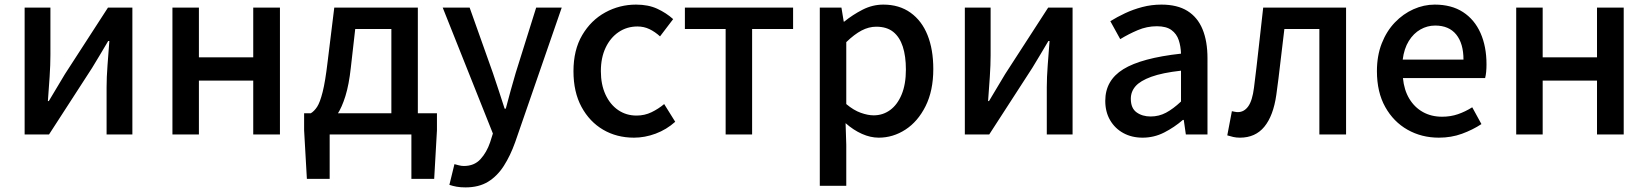

<svg xmlns="http://www.w3.org/2000/svg" viewBox="-20 -584 7159 834"><path d="M87 0V-551H199V-345Q199 -303 195.5 -250Q192 -197 188 -145H192Q207 -170 227 -203.5Q247 -237 262 -262L449 -551H555V0H443V-205Q443 -248 447 -300.5Q451 -353 455 -406H450Q435 -381 415 -347Q395 -313 380 -289L193 0Z M729 0V-551H844V-335H1080V-551H1196V0H1080V-234H844V0Z M1412 0V193H1313L1301 -18V-92H1878V-18L1866 193H1767V0ZM1680 -34V-458H1523L1504 -291Q1496 -217 1480.5 -167Q1465 -117 1445 -87Q1425 -57 1400.5 -43Q1376 -29 1349 -25L1330 -92Q1345 -101 1357.5 -120Q1370 -139 1381.5 -184.5Q1393 -230 1403 -315L1432 -551H1795V-34Z M2002 230Q1980 230 1963.5 227Q1947 224 1932 219L1954 129Q1962 131 1973 134Q1984 137 1995 137Q2040 137 2067 107.5Q2094 78 2109 34L2121 -4L1903 -551H2020L2121 -267Q2134 -230 2146.5 -190.5Q2159 -151 2172 -112H2177Q2187 -150 2198 -190Q2209 -230 2220 -267L2309 -551H2420L2218 33Q2197 92 2168.5 136.5Q2140 181 2100 205.5Q2060 230 2002 230Z M2734 14Q2659 14 2600 -20.5Q2541 -55 2506 -119.5Q2471 -184 2471 -275Q2471 -367 2509 -431.5Q2547 -496 2609 -530Q2671 -564 2743 -564Q2796 -564 2835 -546Q2874 -528 2904 -501L2847 -426Q2825 -446 2801 -457.5Q2777 -469 2749 -469Q2703 -469 2667 -444.5Q2631 -420 2610.5 -376.5Q2590 -333 2590 -275Q2590 -217 2610 -173.5Q2630 -130 2665 -106Q2700 -82 2745 -82Q2780 -82 2810 -96.5Q2840 -111 2865 -132L2913 -55Q2875 -21 2828 -3.5Q2781 14 2734 14Z M3132 0V-458H2955V-551H3425V-458H3247V0Z M3541 223V-551H3635L3645 -490H3647Q3684 -520 3727 -542Q3770 -564 3817 -564Q3886 -564 3935 -529Q3984 -494 4009 -431.5Q4034 -369 4034 -284Q4034 -190 4000.5 -123Q3967 -56 3913 -21Q3859 14 3797 14Q3761 14 3724 -2.5Q3687 -19 3653 -49L3656 45V223ZM3775 -83Q3815 -83 3846.5 -106Q3878 -129 3896.5 -173.5Q3915 -218 3915 -282Q3915 -340 3901.5 -381.5Q3888 -423 3860 -445.5Q3832 -468 3786 -468Q3754 -468 3722.5 -451.5Q3691 -435 3656 -401V-132Q3688 -105 3719 -94Q3750 -83 3775 -83Z M4171 0V-551H4283V-345Q4283 -303 4279.5 -250Q4276 -197 4272 -145H4276Q4291 -170 4311 -203.5Q4331 -237 4346 -262L4533 -551H4639V0H4527V-205Q4527 -248 4531 -300.5Q4535 -353 4539 -406H4534Q4519 -381 4499 -347Q4479 -313 4464 -289L4277 0Z M4943 14Q4896 14 4859.5 -6Q4823 -26 4802 -62Q4781 -98 4781 -146Q4781 -235 4859.5 -283.5Q4938 -332 5110 -351Q5109 -383 5100 -410Q5091 -437 5068.5 -453.5Q5046 -470 5005 -470Q4962 -470 4922 -453Q4882 -436 4846 -414L4803 -492Q4832 -510 4867 -526.5Q4902 -543 4942 -553.5Q4982 -564 5025 -564Q5094 -564 5138 -536.5Q5182 -509 5203.5 -457Q5225 -405 5225 -331V0H5131L5122 -63H5118Q5081 -31 5037 -8.5Q4993 14 4943 14ZM4978 -78Q5014 -78 5045 -94.5Q5076 -111 5110 -143V-277Q5029 -268 4981 -250.5Q4933 -233 4912.5 -209.5Q4892 -186 4892 -155Q4892 -114 4917 -96Q4942 -78 4978 -78Z M5366 14Q5350 14 5337 11Q5324 8 5311 4L5331 -101Q5337 -100 5343.5 -98.5Q5350 -97 5357 -97Q5384 -97 5402 -122Q5420 -147 5427 -203Q5438 -290 5447.5 -377Q5457 -464 5467 -551H5827V0H5711V-458H5559Q5550 -387 5542 -315.5Q5534 -244 5524 -172Q5511 -81 5472 -33.5Q5433 14 5366 14Z M6230 14Q6155 14 6094 -20.5Q6033 -55 5997 -119.5Q5961 -184 5961 -275Q5961 -342 5982 -395.5Q6003 -449 6039 -486.5Q6075 -524 6120 -544Q6165 -564 6212 -564Q6285 -564 6335 -531.5Q6385 -499 6411 -440.5Q6437 -382 6437 -304Q6437 -287 6435.5 -271.5Q6434 -256 6431 -245H6074Q6079 -193 6101.5 -155.5Q6124 -118 6160.5 -97.5Q6197 -77 6244 -77Q6281 -77 6313 -88Q6345 -99 6375 -118L6415 -45Q6377 -20 6330.5 -3Q6284 14 6230 14ZM6073 -325H6337Q6337 -395 6305.5 -434Q6274 -473 6214 -473Q6180 -473 6150 -456Q6120 -439 6099.5 -406Q6079 -373 6073 -325Z M6566 0V-551H6681V-335H6917V-551H7033V0H6917V-234H6681V0Z"/></svg>

Font: Noto Sans KR Medium
Style: Regular
Weight: 500
Designer: Ryoko NISHIZUKA  (kana, bopomofo & ideographs); Paul D. Hunt (Latin, Greek & Cyrillic); Sandoll Communications , Soo-you
Foundry: Adobe
Version: Version 2.004-H2;hotconv 1.0.118;makeotfexe 2.5.65603